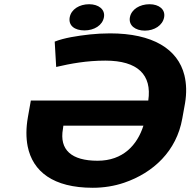

<svg xmlns="http://www.w3.org/2000/svg" viewBox="-20 -879 901 909"><path d="M479 -592C632 -592 700 -525 682 -403H126L112 -324C103 -273 103 -227 111 -186C135 -67 232 10 419 10C471 10 521 2 568 -14C706 -61 816 -164 843 -318L856 -390C864 -438 863 -482 853 -523C822 -647 703 -721 501 -721C467 -721 435 -719 406 -716C344 -709 285 -700 239 -682L246 -562C315 -578 390 -592 479 -592ZM278 -269 280 -284H659C630 -193 563 -118 442 -118C319 -118 260 -169 278 -269ZM380 -735C426 -735 465 -759 472 -797C479 -834 447 -859 402 -859C356 -859 317 -835 310 -797C303 -758 333 -735 380 -735ZM666 -734C711 -734 750 -759 757 -797C764 -834 733 -859 688 -859C642 -859 602 -835 595 -797C588 -759 620 -734 666 -734Z"/></svg>

Font: Asimov
Style: XWidIt
Weight: 500
Designer: Google
Version: Version 2.000980; 2014